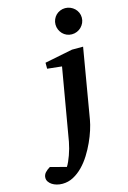

<svg xmlns="http://www.w3.org/2000/svg" viewBox="-271 -806 732 1101"><g transform="rotate(-15 94.5 -255.5)"><path d="M204.1 -84Q199.7 -58.6 189.2 -25.6Q178.7 7.3 162.8 42Q147 76.7 126 110.4Q105 144 79.1 170.4Q53.2 196.8 22.9 212.9Q-7.3 229 -42 229Q-59.6 229 -75.4 224.6Q-91.3 220.2 -103 212.4Q-114.7 204.6 -121.8 194.1Q-128.9 183.6 -128.9 170.9Q-128.9 161.6 -125.7 154.1Q-122.6 146.5 -116.9 140.1Q-111.3 133.8 -104 128.2Q-96.7 122.6 -87.9 117.2L6.8 142.1Q13.7 131.3 20.8 115.7Q27.8 100.1 34.4 81.8Q41 63.5 46.4 43.9Q51.8 24.4 55.2 5.9L128.9 -421.9L43 -431.2V-466.8L209 -500H274.9ZM311 -663.1Q311 -647 304.7 -632.8Q298.3 -618.7 287.6 -607.9Q276.9 -597.2 262.5 -591.1Q248 -585 231.9 -585Q215.8 -585 201.7 -591.1Q187.5 -597.2 177.2 -607.9Q167 -618.7 160.9 -632.8Q154.8 -647 154.8 -663.1Q154.8 -679.2 160.9 -693.4Q167 -707.5 177.2 -717.8Q187.5 -728 201.7 -734.1Q215.8 -740.2 231.9 -740.2Q248 -740.2 262.5 -734.1Q276.9 -728 287.6 -717.8Q298.3 -707.5 304.7 -693.4Q311 -679.2 311 -663.1Z"/></g></svg>

Font: Charis SIL Viet
Style: Bold Italic
Weight: 700
Italic angle: -11°
Foundry: SIL International
Version: Version 5.000